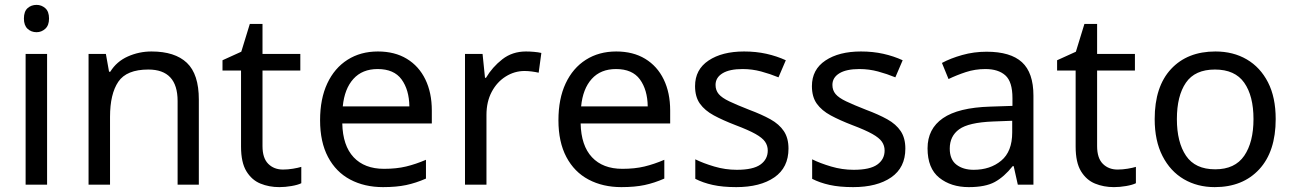

<svg xmlns="http://www.w3.org/2000/svg" viewBox="-20 -757 5303 787"><path d="M130 -737Q150 -737 165.5 -723.5Q181 -710 181 -681Q181 -653 165.5 -639Q150 -625 130 -625Q108 -625 93 -639Q78 -653 78 -681Q78 -710 93 -723.5Q108 -737 130 -737ZM173 -536V0H85V-536Z M601 -546Q697 -546 746 -499.5Q795 -453 795 -349V0H708V-343Q708 -472 588 -472Q499 -472 465 -422Q431 -372 431 -278V0H343V-536H414L427 -463H432Q458 -505 504 -525.5Q550 -546 601 -546Z M1140 -62Q1160 -62 1181 -65.5Q1202 -69 1215 -73V-6Q1201 1 1175 5.5Q1149 10 1125 10Q1083 10 1047.5 -4.5Q1012 -19 990 -55Q968 -91 968 -156V-468H892V-510L969 -545L1004 -659H1056V-536H1211V-468H1056V-158Q1056 -109 1079.5 -85.5Q1103 -62 1140 -62Z M1529 -546Q1598 -546 1647.5 -516Q1697 -486 1723.5 -431.5Q1750 -377 1750 -304V-251H1383Q1385 -160 1429.5 -112.5Q1474 -65 1554 -65Q1605 -65 1644.5 -74.5Q1684 -84 1726 -102V-25Q1685 -7 1645 1.5Q1605 10 1550 10Q1474 10 1415.5 -21Q1357 -52 1324.5 -113.5Q1292 -175 1292 -264Q1292 -352 1321.5 -415Q1351 -478 1404.5 -512Q1458 -546 1529 -546ZM1528 -474Q1465 -474 1428.5 -433.5Q1392 -393 1385 -321H1658Q1657 -389 1626 -431.5Q1595 -474 1528 -474Z M2136 -546Q2151 -546 2168.5 -544.5Q2186 -543 2199 -540L2188 -459Q2175 -462 2159.5 -464Q2144 -466 2130 -466Q2089 -466 2053 -443.5Q2017 -421 1995.5 -380.5Q1974 -340 1974 -286V0H1886V-536H1958L1968 -438H1972Q1998 -482 2039 -514Q2080 -546 2136 -546Z M2506 -546Q2575 -546 2624.5 -516Q2674 -486 2700.5 -431.5Q2727 -377 2727 -304V-251H2360Q2362 -160 2406.5 -112.5Q2451 -65 2531 -65Q2582 -65 2621.5 -74.5Q2661 -84 2703 -102V-25Q2662 -7 2622 1.5Q2582 10 2527 10Q2451 10 2392.5 -21Q2334 -52 2301.5 -113.5Q2269 -175 2269 -264Q2269 -352 2298.5 -415Q2328 -478 2381.5 -512Q2435 -546 2506 -546ZM2505 -474Q2442 -474 2405.5 -433.5Q2369 -393 2362 -321H2635Q2634 -389 2603 -431.5Q2572 -474 2505 -474Z M3212 -148Q3212 -70 3154 -30Q3096 10 2998 10Q2942 10 2901.5 1Q2861 -8 2830 -24V-104Q2862 -88 2907.5 -74.5Q2953 -61 3000 -61Q3067 -61 3097 -82.5Q3127 -104 3127 -140Q3127 -160 3116 -176Q3105 -192 3076.5 -208Q3048 -224 2995 -244Q2943 -264 2906 -284Q2869 -304 2849 -332Q2829 -360 2829 -404Q2829 -472 2884.5 -509Q2940 -546 3030 -546Q3079 -546 3121.5 -536.5Q3164 -527 3201 -510L3171 -440Q3137 -454 3100 -464Q3063 -474 3024 -474Q2970 -474 2941.5 -456.5Q2913 -439 2913 -409Q2913 -387 2926 -371.5Q2939 -356 2969.5 -341.5Q3000 -327 3051 -307Q3102 -288 3138 -268Q3174 -248 3193 -219.5Q3212 -191 3212 -148Z M3691 -148Q3691 -70 3633 -30Q3575 10 3477 10Q3421 10 3380.5 1Q3340 -8 3309 -24V-104Q3341 -88 3386.5 -74.5Q3432 -61 3479 -61Q3546 -61 3576 -82.5Q3606 -104 3606 -140Q3606 -160 3595 -176Q3584 -192 3555.5 -208Q3527 -224 3474 -244Q3422 -264 3385 -284Q3348 -304 3328 -332Q3308 -360 3308 -404Q3308 -472 3363.5 -509Q3419 -546 3509 -546Q3558 -546 3600.5 -536.5Q3643 -527 3680 -510L3650 -440Q3616 -454 3579 -464Q3542 -474 3503 -474Q3449 -474 3420.5 -456.5Q3392 -439 3392 -409Q3392 -387 3405 -371.5Q3418 -356 3448.5 -341.5Q3479 -327 3530 -307Q3581 -288 3617 -268Q3653 -248 3672 -219.5Q3691 -191 3691 -148Z M4024 -545Q4122 -545 4169 -502Q4216 -459 4216 -365V0H4152L4135 -76H4131Q4096 -32 4057.5 -11Q4019 10 3951 10Q3878 10 3830 -28.5Q3782 -67 3782 -149Q3782 -229 3845 -272.5Q3908 -316 4039 -320L4130 -323V-355Q4130 -422 4101 -448Q4072 -474 4019 -474Q3977 -474 3939 -461.5Q3901 -449 3868 -433L3841 -499Q3876 -518 3924 -531.5Q3972 -545 4024 -545ZM4050 -259Q3950 -255 3911.5 -227Q3873 -199 3873 -148Q3873 -103 3900.5 -82Q3928 -61 3971 -61Q4039 -61 4084 -98.5Q4129 -136 4129 -214V-262Z M4561 -62Q4581 -62 4602 -65.5Q4623 -69 4636 -73V-6Q4622 1 4596 5.5Q4570 10 4546 10Q4504 10 4468.5 -4.5Q4433 -19 4411 -55Q4389 -91 4389 -156V-468H4313V-510L4390 -545L4425 -659H4477V-536H4632V-468H4477V-158Q4477 -109 4500.5 -85.5Q4524 -62 4561 -62Z M5209 -269Q5209 -136 5141.5 -63Q5074 10 4959 10Q4888 10 4832.5 -22.5Q4777 -55 4745 -117.5Q4713 -180 4713 -269Q4713 -402 4780 -474Q4847 -546 4962 -546Q5035 -546 5090.5 -513.5Q5146 -481 5177.5 -419.5Q5209 -358 5209 -269ZM4804 -269Q4804 -174 4841.5 -118.5Q4879 -63 4961 -63Q5042 -63 5080 -118.5Q5118 -174 5118 -269Q5118 -364 5080 -418Q5042 -472 4960 -472Q4878 -472 4841 -418Q4804 -364 4804 -269Z"/></svg>

Font: Noto Sans Siddham
Style: Regular
Weight: 400
Designer: Monotype Design Team
Foundry: Monotype Imaging Inc.
Version: Version 2.004; ttfautohint (v1.8.4.7-5d5b)